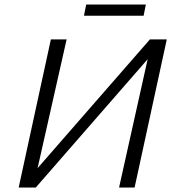

<svg xmlns="http://www.w3.org/2000/svg" viewBox="-20 -833 773 853"><path d="M628 -813 618 -763H353L363 -813ZM721 -658 578 0H509L636 -570L139 0H63L206 -658H276L147 -86L646 -658Z"/></svg>

Font: EauTestInfant
Style: Italic
Weight: 400
Italic angle: -12°
Designer: Christian Thalmann (Catharsis Fonts)
Version: Version 0.001;PS 000.001;hotconv 1.0.88;makeotf.lib2.5.64775